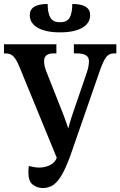

<svg xmlns="http://www.w3.org/2000/svg" viewBox="-22 -937 606 967"><path d="M194 10Q165 10 143 -7Q121 -24 121 -68Q121 -85 123 -101Q136 -98 149.5 -95.5Q163 -93 175 -93Q204 -93 229 -105Q254 -117 264 -142L76 -600Q62 -635 47 -651.5Q32 -668 6 -668H-2V-714H262V-668H247Q200 -668 200 -629Q200 -605 211 -578L297 -360Q305 -338 310.5 -323Q316 -308 322 -290Q326 -306 330 -320Q334 -334 341 -355L415 -571Q426 -604 426 -629Q426 -650 410 -659Q394 -668 366 -668H350V-714H564V-668H552Q528 -668 514 -651Q500 -634 483 -587L340 -175Q316 -105 294 -64.5Q272 -24 248.5 -7Q225 10 194 10ZM280 -774Q209 -774 168.5 -797Q128 -820 128 -861Q128 -917 218 -917Q218 -872 231.5 -848.5Q245 -825 280 -825Q316 -825 329 -848.5Q342 -872 342 -917Q432 -917 432 -861Q432 -820 392 -797Q352 -774 280 -774Z"/></svg>

Font: Noto Serif ExtraCondensed SemiBold
Style: Regular
Weight: 600
Width: 2
Designer: Monotype Design Team
Foundry: Monotype Imaging Inc.
Version: Version 2.015; ttfautohint (v1.8.4.7-5d5b)